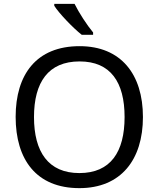

<svg xmlns="http://www.w3.org/2000/svg" viewBox="-20 -964 821 994"><path d="M366 -944H261V-934C284 -897 357 -820 403 -784H462V-796C431 -833 388 -899 366 -944ZM720 -358C720 -580 606 -725 392 -725C168 -725 61 -578 61 -359C61 -138 168 10 391 10C606 10 720 -137 720 -358ZM156 -358C156 -538 230 -646 392 -646C553 -646 625 -538 625 -358C625 -178 553 -68 391 -68C230 -68 156 -178 156 -358Z"/></svg>

Font: Noto Sans Syriac Western
Style: Regular
Weight: 400
Designer: Patrick Giasson and the Monotype Design Team
Foundry: Monotype Imaging Inc.
Version: Version 3.000